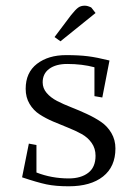

<svg xmlns="http://www.w3.org/2000/svg" viewBox="-20 -651 473 679"><path d="M58.1 -23.9 82 -143.1 108.9 -138.2V-41Q162.6 -20 223.1 -20Q266.1 -20 292 -39.8Q317.9 -59.6 317.9 -100.1Q317.9 -126 304.2 -145.5Q290.5 -165 268.8 -177Q247.1 -189 220.7 -199.5Q194.3 -210 168 -221.2Q141.6 -232.4 119.9 -246.6Q98.1 -260.7 84.5 -283.7Q70.8 -306.6 70.8 -336.9Q70.8 -394.5 110.8 -425.3Q150.9 -456.1 213.9 -456.1Q259.3 -456.1 290.8 -452.1Q322.3 -448.2 367.2 -437L341.8 -306.2L314 -311V-413.1Q270.5 -424.8 217.8 -424.8Q177.7 -424.8 154.3 -407.7Q130.9 -390.6 130.9 -359.9Q130.9 -338.9 145 -322.3Q159.2 -305.7 181.9 -293.9Q204.6 -282.2 232.2 -271.5Q259.8 -260.7 287.1 -248Q314.5 -235.4 337.2 -220Q359.9 -204.6 374 -180.4Q388.2 -156.2 388.2 -126Q388.2 -61.5 344.5 -26.9Q300.8 7.8 223.1 7.8Q176.8 7.8 144.3 1Q111.8 -5.9 58.1 -23.9ZM172.9 -520 231 -597.2Q246.6 -616.7 256.1 -623.8Q265.6 -630.9 279.8 -630.9Q285.2 -630.9 291 -629.2Q296.9 -627.4 299.8 -626L303.2 -624L317.9 -605L193.8 -504.9Z"/></svg>

Font: Dehuti Alt
Style: Book
Weight: 400
Version: Version 1.2